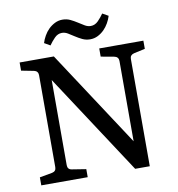

<svg xmlns="http://www.w3.org/2000/svg" viewBox="-81 -800 810 874"><g transform="rotate(-10 323.5 -363.0)"><path d="M254.2 -37.1V0H39.6V-37.1L97.8 -47.6Q107.3 -49.5 112 -55.3Q116.7 -61.1 116.7 -70.5V-496Q116.7 -505.1 111.8 -511.1Q106.9 -517.1 97.8 -518.9L39.6 -530.2V-568H197.8L488.4 -124.7V-496Q488.4 -505.1 483.5 -511.1Q478.5 -517.1 469.5 -518.9L407.6 -530.2V-568H611.6V-530.2L560 -518.9Q550.9 -516.7 546 -511.1Q541.1 -505.5 541.1 -496V0H473.5L169.5 -464V-70.5Q169.5 -60.7 174.2 -54.9Q178.9 -49.1 188.4 -47.6ZM475.6 -706.9Q470.9 -690.9 461.6 -674.5Q452.4 -658.2 439.5 -645.3Q426.5 -632.4 410.2 -624.2Q393.8 -616 374.9 -616Q355.3 -616 338.7 -624Q322.2 -632 307.6 -641.6Q293.1 -651.3 279.6 -659.3Q266.2 -667.3 252.4 -667.3Q232.7 -667.3 217.6 -651.6Q202.5 -636 191.6 -620L164.4 -635.6Q169.1 -651.6 178.4 -668Q187.6 -684.4 200.5 -697.1Q213.5 -709.8 229.8 -718Q246.2 -726.2 265.1 -726.2Q284.7 -726.2 301.3 -718.2Q317.8 -710.2 332.4 -700.7Q346.9 -691.3 360.4 -683.3Q373.8 -675.3 387.6 -675.3Q407.3 -675.3 422.4 -690.7Q437.5 -706.2 448.4 -722.2Z"/></g></svg>

Font: Rasa
Style: Regular
Weight: 400
Version: Version 1.000;PS 1.000;hotconv 1.0.88;makeotf.lib2.5.647800;